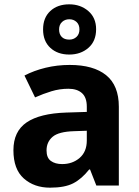

<svg xmlns="http://www.w3.org/2000/svg" viewBox="-20 -857 644 887"><path d="M302 -557Q412 -557 470.5 -509.5Q529 -462 529 -364V0H425L396 -74H392Q357 -30 318 -10Q279 10 211 10Q138 10 90 -32.5Q42 -75 42 -163Q42 -250 103 -291.5Q164 -333 286 -337L381 -340V-364Q381 -407 358.5 -427Q336 -447 296 -447Q256 -447 218 -435.5Q180 -424 142 -407L93 -508Q137 -531 190.5 -544Q244 -557 302 -557ZM323 -251Q251 -249 223 -225Q195 -201 195 -162Q195 -128 215 -113.5Q235 -99 267 -99Q315 -99 348 -127.5Q381 -156 381 -208V-253ZM300.1 -605Q246 -605 212.5 -636Q179 -667 179 -721Q179 -775 212.3 -806Q245.5 -837 299.9 -837Q352 -837 388 -806Q424 -775 424 -722.1Q424 -667 388.5 -636Q353 -605 300.1 -605ZM300 -674Q320 -674 333.5 -686.6Q347 -699.2 347 -721.1Q347 -743 333.6 -755.5Q320.2 -768 300.1 -768Q280 -768 266.5 -755.4Q253 -742.8 253 -720.9Q253 -699 265.2 -686.5Q277.3 -674 300 -674Z"/></svg>

Font: Noto Sans Ol Chiki
Style: Regular
Weight: 400
Designer: Monotype Design Team, Lewis McGuffie
Foundry: Monotype Imaging Inc.
Version: Version 2.003